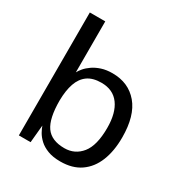

<svg xmlns="http://www.w3.org/2000/svg" viewBox="-176 -869 948 1005"><g transform="rotate(30 298.5 -366.5)"><path d="M331.9 10Q286.6 10 255.2 -2.1Q223.8 -14.2 203.9 -32.8Q184 -51.4 173 -71.1Q162.1 -90.8 157 -106L147.1 0H76.2V-743H169.5V-435Q176 -447.8 189.3 -463.5Q202.7 -479.2 223.6 -493.7Q244.5 -508.2 273.2 -517.6Q301.9 -527 339.1 -527Q435.9 -527 493.1 -459.5Q550.3 -392 550.3 -260.7Q550.3 -179.2 526 -118.3Q501.7 -57.5 453.2 -23.8Q404.7 10 331.9 10ZM315.4 -61Q378.3 -61 417.9 -109.8Q457.4 -158.6 457.4 -265Q457.4 -355.3 420.8 -405.1Q384.2 -455 313.5 -455Q262.1 -455 230.7 -432.7Q199.4 -410.4 184.8 -367.9Q170.2 -325.4 169.5 -265Q169.5 -156.6 203.3 -108.8Q237.1 -61 315.4 -61Z"/></g></svg>

Font: Public Sans Thin
Style: Regular
Weight: 100
Designer: The Public Sans project authors (U.S. Web Design System). Libre Franklin designed by Pablo Impallari and Rodrigo Fuenzal
Version: Version 1.008